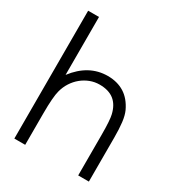

<svg xmlns="http://www.w3.org/2000/svg" viewBox="-178 -861 898 973"><g transform="rotate(30 271.0 -374.0)"><path d="M488.8 0.5H426.3V-236.3Q426.3 -280.8 424.3 -309.6Q422.4 -338.4 418.9 -352.5Q407.2 -402.8 375.7 -427.7Q344.2 -452.6 291 -452.6Q262.7 -452.6 236.3 -442.6Q210 -432.6 188 -414.6Q166 -396.5 150.1 -371.8Q134.3 -347.2 126.5 -317.4Q121.6 -299.8 118.9 -266.4Q116.2 -232.9 116.2 -182.6V0.5H52.7V-747.6H116.2V-408.7Q194.3 -511.2 305.2 -511.2Q361.3 -511.2 402.6 -485.4Q443.8 -459.5 468.8 -406.2Q480 -381.3 484.4 -344.5Q488.8 -307.6 488.8 -256.3Z"/></g></svg>

Font: Kawthoolei
Style: Regular
Weight: 400
Designer: Moe Zed
Foundry: Moe Zed
Version: Version 1.000;July 10, 2024;FontCreator 14.0.0.2901 32-bit